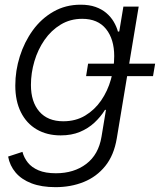

<svg xmlns="http://www.w3.org/2000/svg" viewBox="-20 -563 664 797"><path d="M210.4 213.9Q152.3 213.9 110.8 198Q69.3 182.1 44.9 153.3Q20.5 124.5 13.7 86.9L73.2 67.4Q79.6 91.8 95.5 111.8Q111.3 131.8 139.9 144Q168.5 156.2 211.9 156.2Q287.1 156.2 338.1 117.4Q389.2 78.6 401.4 4.4L419.9 -107.4L415.5 -106.4Q397.9 -78.1 372.1 -54Q346.2 -29.8 311.5 -15.4Q276.9 -1 231.9 -1Q174.8 -1 132.3 -25.9Q89.8 -50.8 66.7 -97.2Q43.5 -143.6 43.5 -208Q43.5 -269.5 62.3 -329.1Q81.1 -388.7 116.2 -437.3Q151.4 -485.8 201.7 -514.6Q252 -543.5 314.5 -543.5Q350.1 -543.5 376.5 -534.2Q402.8 -524.9 421.6 -508.8Q440.4 -492.7 452.1 -472.7Q463.9 -452.6 469.7 -431.6L475.1 -432.6L492.2 -535.6H555.7L464.8 11.2Q453.1 81.5 417 126.2Q380.9 170.9 327.6 192.4Q274.4 213.9 210.4 213.9ZM242.7 -59.6Q294.4 -59.6 333.7 -83.3Q373 -106.9 399.9 -146Q426.8 -185.1 440.4 -233.2Q454.1 -281.2 454.1 -330.1Q454.1 -400.4 420.2 -442.6Q386.2 -484.9 321.3 -484.9Q271.5 -484.9 231.9 -460.9Q192.4 -437 164.8 -397.2Q137.2 -357.4 122.8 -308.6Q108.4 -259.8 108.4 -210.4Q108.4 -140.1 143.3 -99.9Q178.2 -59.6 242.7 -59.6ZM337.4 -247.1 345.7 -298.8H624L615.2 -247.1Z"/></svg>

Font: Inter 20pt Light
Style: Italic
Weight: 300
Italic angle: -9.3988°
Version: Version 4.001;git-66647c0bb